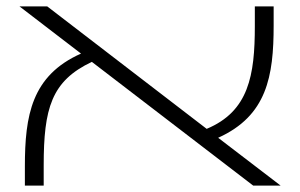

<svg xmlns="http://www.w3.org/2000/svg" viewBox="-20 -582 941 602"><path d="M860 0 664 -150C817 -219 838 -343 838 -502V-562H779V-500C779 -346 760 -233 628 -178L128 -562H41L234 -414C79 -345 58 -220 58 -60V0H117V-63C117 -242 141 -328 268 -388L774 0Z"/></svg>

Font: FiraGO Light
Style: Regular
Weight: 300
Designer: bBox Type
Foundry: bBox Type GmbH
Version: Version 1.001;PS 001.001;hotconv 1.0.88;makeotf.lib2.5.64775